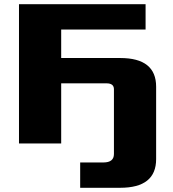

<svg xmlns="http://www.w3.org/2000/svg" viewBox="-20 -680 820 910"><path d="M70 0V-660H670V-540H270V-405H550Q720 -405 720 -269V74Q720 210 550 210H360V90H470Q520 90 520 50V-257Q520 -285 485 -285H270V0Z"/></svg>

Font: Xolonium
Style: Bold
Weight: 700
Designer: Severin Meyer
Version: Version 4.2